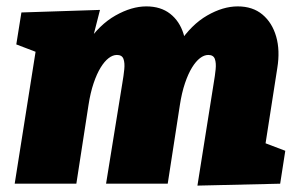

<svg xmlns="http://www.w3.org/2000/svg" viewBox="-20 -575 941 601"><path d="M598 6 649 -315Q653 -338 655 -358Q657 -378 652.5 -390.5Q648 -403 632 -403Q619 -403 606 -393Q593 -383 581 -363.5Q569 -344 559 -314.5Q549 -285 543 -246L505 0H312L363 -315Q367 -338 369 -358Q371 -378 366.5 -390.5Q362 -403 346 -403Q333 -403 320 -393Q307 -383 295 -363.5Q283 -344 273 -314.5Q263 -285 257 -246L219 0H26L95 -436L175 -381L31 -436L47 -536L293 -544L256 -399L196 -288Q212 -380 251.5 -439Q291 -498 341.5 -526.5Q392 -555 438 -555Q483 -555 512.5 -532Q542 -509 554.5 -469Q567 -429 560 -379L558 -364L485 -288Q501 -380 540 -439Q579 -498 628.5 -526.5Q678 -555 724 -555Q771 -555 801.5 -529.5Q832 -504 844.5 -460.5Q857 -417 848 -362L807 -99L723 -160L873 -103L857 0Z"/></svg>

Font: Bitter Thin Black
Style: Italic
Weight: 900
Italic angle: -9°
Version: Version 3.020